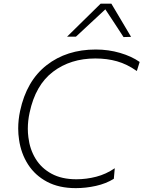

<svg xmlns="http://www.w3.org/2000/svg" viewBox="-20 -988 760 1018"><path d="M382 9.5Q293 9.5 229.5 -24.2Q166 -58 128.8 -116Q91.5 -174 81 -247.5Q76.5 -276.5 76.5 -307Q76.5 -352 86.5 -399.5Q120.5 -559 227 -642.2Q333.5 -725.5 488 -725.5Q555 -725.5 616.5 -707.5Q678 -689.5 720.5 -659.5L705.5 -611.5Q653.5 -648 600.5 -663Q547.5 -678 485.5 -678Q354 -678 261 -607.5Q168 -537 137 -391Q127.5 -347.5 127.5 -305.5Q127.5 -282.5 130.5 -260Q138 -196.5 168.8 -146.2Q199.5 -96 253.5 -66.8Q307.5 -37.5 385 -37.5Q438 -37.5 490.2 -51Q542.5 -64.5 588.5 -96L583.5 -40Q542.5 -14.5 489 -2.5Q435.5 9.5 382 9.5ZM635 -791.5Q611 -828 587 -865Q562.5 -902 538.5 -938.5Q498.5 -901.5 460.5 -866Q422 -830 382.5 -793.5H335.5Q381 -838 424.5 -881Q468 -924 513.5 -968.5H570.5Q596.5 -924.5 623 -880.2Q649.5 -836 675 -792.5Z"/></svg>

Font: Heraclito ExtraLight
Style: Italic
Weight: 200
Italic angle: -12°
Designer: Kostas Bartsokas (font) & Cristiano Sobral (main changes)
Foundry: Kostas Bartsokas (font) & Cristiano Sobral (main changes)
Version: Version 1.00;July 8, 2020;FontCreator 13.0.0.2655 64-bit